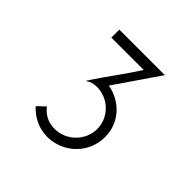

<svg xmlns="http://www.w3.org/2000/svg" viewBox="-101 -787 495 495"><g transform="rotate(45 146.5 -539.5)"><path d="M100 -548C110 -555 120 -558 131 -558C174 -558 209 -524 209 -481C209 -441 175 -404 131 -404C108 -404 90 -413 76 -431L55 -411C74 -390 101 -376 132 -376C190 -376 238 -422 238 -481C238 -534 200 -573 151 -582L234 -703H68V-674H186C159 -631 127 -591 100 -548Z"/></g></svg>

Font: Josefin Sans
Style: Regular
Weight: 400
Designer: Santiago Orozco
Foundry: Typemade
Version: 1.000